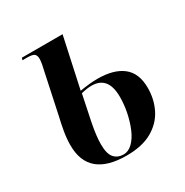

<svg xmlns="http://www.w3.org/2000/svg" viewBox="-132 -645 738 764"><g transform="rotate(-30 237.0 -263.0)"><path d="M236 10Q62 10 62 -137Q62 -167 67.5 -199Q73 -231 80 -260L117 -434Q122 -456 125 -471Q128 -486 128 -497Q128 -512 120.5 -519Q113 -526 87 -526H66L69 -536H256L206 -305Q229 -309 249.5 -311Q270 -313 287 -313Q362 -313 402.5 -281Q443 -249 443 -182Q443 -129 421 -85.5Q399 -42 353.5 -16Q308 10 236 10ZM228 0Q250 0 269 -18.5Q288 -37 301 -67.5Q314 -98 321.5 -134Q329 -170 329 -206Q329 -301 253 -301Q231 -301 205 -294Q191 -229 180 -173Q169 -117 169 -80Q169 -36 185 -18Q201 0 228 0Z"/></g></svg>

Font: Noto Serif Display ExtraCondensed SemiBold
Style: Italic
Weight: 600
Width: 2
Italic angle: -12°
Designer: Monotype Design Team
Foundry: Monotype Imaging Inc.
Version: Version 2.009